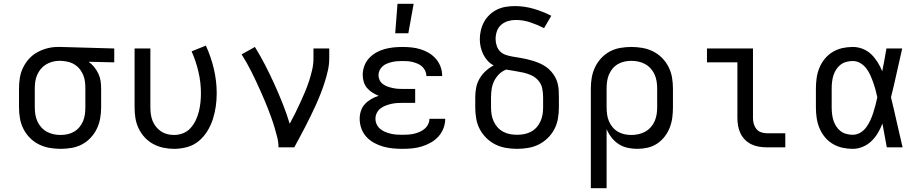

<svg xmlns="http://www.w3.org/2000/svg" viewBox="-20 -775 4840 1010"><path d="M299 8Q270 8 241 3Q212 -2 185.5 -15Q159 -28 138 -49Q117 -70 103.5 -96.5Q90 -123 85 -152Q80 -181 80 -210V-310Q80 -338 84.5 -366Q89 -394 101.5 -419.5Q114 -445 133 -466Q152 -487 177 -500.5Q202 -514 229 -521Q256 -528 285 -528H300L581 -520V-447L446 -450Q462 -439 475 -423Q488 -407 497 -388.5Q506 -370 509 -350Q512 -330 512 -310V-210Q512 -181 507 -152.5Q502 -124 489.5 -98Q477 -72 457 -50.5Q437 -29 411.5 -15.5Q386 -2 357 3Q328 8 299 8ZM299 -65Q317 -65 335.5 -69Q354 -73 370 -82.5Q386 -92 398 -106.5Q410 -121 417 -138Q424 -155 426.5 -173.5Q429 -192 429 -210V-310Q429 -327 427 -344.5Q425 -362 418.5 -378.5Q412 -395 401.5 -409Q391 -423 376.5 -433Q362 -443 345 -448Q328 -453 311 -454L300 -455H291Q273 -455 255 -450Q237 -445 221.5 -435.5Q206 -426 194.5 -412Q183 -398 175.5 -381Q168 -364 165.5 -346Q163 -328 163 -310V-210Q163 -191 166 -172.5Q169 -154 176.5 -137Q184 -120 197 -105.5Q210 -91 226.5 -82Q243 -73 261.5 -69Q280 -65 299 -65Z M896 8Q867 8 839 2Q811 -4 786 -17.5Q761 -31 741.5 -52Q722 -73 709.5 -99Q697 -125 692.5 -153Q688 -181 688 -210V-520H771V-210Q771 -192 773.5 -174Q776 -156 782.5 -139.5Q789 -123 800.5 -108.5Q812 -94 827 -84Q842 -74 859.5 -69.5Q877 -65 896 -65Q920 -65 943 -74Q966 -83 982.5 -101.5Q999 -120 1009.5 -142Q1020 -164 1026 -188Q1032 -212 1034.5 -236Q1037 -260 1037 -285Q1037 -341 1024 -397Q1011 -453 988 -505L1063 -535Q1090 -476 1105 -412.5Q1120 -349 1120 -284Q1120 -249 1115 -214.5Q1110 -180 1099.5 -147.5Q1089 -115 1070.5 -85Q1052 -55 1025.5 -33Q999 -11 965 -1.5Q931 8 896 8Z M1445 0Q1445 -27 1438.5 -52.5Q1432 -78 1424.5 -103.5Q1417 -129 1408 -154Q1399 -179 1389.5 -203.5Q1380 -228 1369.5 -252.5Q1359 -277 1348 -301.5Q1337 -326 1326 -349.5Q1315 -373 1303 -397Q1291 -421 1278 -444Q1265 -467 1251 -489L1321 -528Q1350 -481 1375.5 -431.5Q1401 -382 1424 -331Q1447 -280 1467.5 -228.5Q1488 -177 1504 -124Q1519 -151 1532.5 -178.5Q1546 -206 1559 -234Q1572 -262 1584 -290.5Q1596 -319 1605.5 -348Q1615 -377 1622 -407Q1629 -437 1629 -468V-520H1712V-468Q1712 -436 1705 -405Q1698 -374 1688.5 -344Q1679 -314 1667.5 -284.5Q1656 -255 1643 -226Q1630 -197 1616 -168.5Q1602 -140 1587.5 -111.5Q1573 -83 1558 -55.5Q1543 -28 1528 0Z M2097 8Q2072 8 2046 5.5Q2020 3 1995.5 -4Q1971 -11 1948 -23.5Q1925 -36 1907.5 -55Q1890 -74 1881 -99Q1872 -124 1872 -150Q1872 -171 1878.5 -191.5Q1885 -212 1899.5 -227.5Q1914 -243 1933 -254Q1952 -265 1972 -271Q1955 -278 1939 -288Q1923 -298 1911 -312Q1899 -326 1893.5 -344Q1888 -362 1888 -381Q1888 -405 1896.5 -428Q1905 -451 1921 -468.5Q1937 -486 1958 -498Q1979 -510 2002 -516.5Q2025 -523 2049 -525.5Q2073 -528 2097 -528Q2121 -528 2145 -525.5Q2169 -523 2192 -516Q2215 -509 2236 -496.5Q2257 -484 2273 -465.5Q2289 -447 2297.5 -424Q2306 -401 2306 -377V-375H2223V-376Q2223 -389 2217 -402Q2211 -415 2201 -424.5Q2191 -434 2178 -439.5Q2165 -445 2152 -448.5Q2139 -452 2125 -453Q2111 -454 2097 -454Q2084 -454 2070 -453Q2056 -452 2043 -449Q2030 -446 2017 -441Q2004 -436 1993.5 -427Q1983 -418 1977 -405.5Q1971 -393 1971 -380Q1971 -366 1977 -353.5Q1983 -341 1994.5 -332.5Q2006 -324 2019 -319.5Q2032 -315 2045.5 -312Q2059 -309 2072.5 -308Q2086 -307 2100 -307H2164V-234H2100Q2084 -234 2068.5 -233Q2053 -232 2038 -228.5Q2023 -225 2008.5 -219.5Q1994 -214 1981.5 -204.5Q1969 -195 1962 -180.5Q1955 -166 1955 -151Q1955 -135 1961.5 -121Q1968 -107 1980 -97Q1992 -87 2006.5 -81Q2021 -75 2036 -71.5Q2051 -68 2066.5 -67Q2082 -66 2097 -66Q2113 -66 2128 -67Q2143 -68 2158 -71.5Q2173 -75 2187 -81Q2201 -87 2213 -97Q2225 -107 2232 -121Q2239 -135 2239 -150H2322V-149Q2322 -124 2312.5 -99.5Q2303 -75 2285.5 -56Q2268 -37 2245.5 -24.5Q2223 -12 2198.5 -4.5Q2174 3 2148.5 5.5Q2123 8 2097 8ZM2059 -600 2071 -755H2156L2128 -600Z M2700 8Q2671 8 2641.5 3Q2612 -2 2586 -15Q2560 -28 2538.5 -49Q2517 -70 2503.5 -96Q2490 -122 2485 -151.5Q2480 -181 2480 -210V-263Q2480 -289 2485 -314.5Q2490 -340 2503 -362Q2516 -384 2535 -401.5Q2554 -419 2577 -431Q2559 -440 2545 -455.5Q2531 -471 2522 -489.5Q2513 -508 2508.5 -528Q2504 -548 2504 -569Q2504 -592 2509.5 -615.5Q2515 -639 2526.5 -660Q2538 -681 2555.5 -697.5Q2573 -714 2594.5 -724.5Q2616 -735 2640 -739Q2664 -743 2687 -743Q2738 -743 2786.5 -729Q2835 -715 2880 -692L2842 -627Q2807 -645 2769.5 -657.5Q2732 -670 2693 -670Q2672 -670 2652 -664Q2632 -658 2616.5 -644.5Q2601 -631 2594 -611Q2587 -591 2587 -570Q2587 -552 2593 -534Q2599 -516 2612 -503.5Q2625 -491 2642.5 -485.5Q2660 -480 2678 -477Q2696 -474 2714.5 -471Q2733 -468 2750.5 -464Q2768 -460 2785.5 -454.5Q2803 -449 2820 -441.5Q2837 -434 2852 -423.5Q2867 -413 2879 -399.5Q2891 -386 2900 -370Q2909 -354 2913.5 -336Q2918 -318 2919 -300Q2920 -282 2920 -263V-210Q2920 -181 2915 -151.5Q2910 -122 2896.5 -96Q2883 -70 2861.5 -49Q2840 -28 2814 -15Q2788 -2 2758.5 3Q2729 8 2700 8ZM2700 -66Q2719 -66 2737.5 -69.5Q2756 -73 2773 -82Q2790 -91 2802.5 -105Q2815 -119 2823 -136.5Q2831 -154 2834 -172.5Q2837 -191 2837 -210V-263Q2837 -286 2832.5 -309Q2828 -332 2813 -350Q2798 -368 2777 -378Q2756 -388 2733.5 -393Q2711 -398 2688.5 -401.5Q2666 -405 2643 -409Q2622 -401 2606 -385.5Q2590 -370 2580 -350Q2570 -330 2566.5 -308Q2563 -286 2563 -263V-210Q2563 -191 2566 -172.5Q2569 -154 2577 -136.5Q2585 -119 2597.5 -105Q2610 -91 2627 -82Q2644 -73 2662.5 -69.5Q2681 -66 2700 -66Z M3088 215V-310Q3088 -339 3093 -367.5Q3098 -396 3110.5 -422Q3123 -448 3143 -469.5Q3163 -491 3188.5 -504.5Q3214 -518 3243 -523Q3272 -528 3301 -528Q3330 -528 3359 -523Q3388 -518 3414.5 -505Q3441 -492 3462 -471Q3483 -450 3496.5 -423.5Q3510 -397 3515 -368Q3520 -339 3520 -310V-210Q3520 -183 3516.5 -156Q3513 -129 3503 -103.5Q3493 -78 3476 -56Q3459 -34 3436 -19Q3413 -4 3386.5 2Q3360 8 3332 8Q3307 8 3281.5 2.5Q3256 -3 3234.5 -17Q3213 -31 3197 -51.5Q3181 -72 3171 -96V215ZM3301 -65Q3320 -65 3338.5 -69Q3357 -73 3373.5 -82Q3390 -91 3403 -105.5Q3416 -120 3423.5 -137Q3431 -154 3434 -172.5Q3437 -191 3437 -210V-310Q3437 -329 3434 -347.5Q3431 -366 3423.5 -383Q3416 -400 3403 -414.5Q3390 -429 3373.5 -438Q3357 -447 3338.5 -451Q3320 -455 3301 -455Q3283 -455 3264.5 -451Q3246 -447 3230 -437.5Q3214 -428 3202 -413.5Q3190 -399 3183 -382Q3176 -365 3173.5 -346.5Q3171 -328 3171 -310V-210Q3171 -192 3173.5 -173.5Q3176 -155 3183 -138Q3190 -121 3202 -106.5Q3214 -92 3230 -82.5Q3246 -73 3264 -69Q3282 -65 3301 -65Z M4013 0Q3993 0 3972 -3.5Q3951 -7 3932.5 -16Q3914 -25 3899 -40Q3884 -55 3875 -74Q3866 -93 3862.5 -113.5Q3859 -134 3859 -155V-447H3699V-520H3941V-155Q3941 -139 3945 -124Q3949 -109 3958.5 -97Q3968 -85 3983 -79.5Q3998 -74 4013 -74H4111V0Z M4466 8Q4438 8 4411 2Q4384 -4 4360 -18.5Q4336 -33 4318.5 -54.5Q4301 -76 4290.5 -101.5Q4280 -127 4276 -154.5Q4272 -182 4272 -210V-310Q4272 -338 4276 -365.5Q4280 -393 4290.5 -418.5Q4301 -444 4318.5 -465.5Q4336 -487 4360 -501.5Q4384 -516 4411 -522Q4438 -528 4466 -528Q4493 -528 4518.5 -518Q4544 -508 4563 -489.5Q4582 -471 4596.5 -448Q4611 -425 4621 -400Q4627 -430 4632.5 -460Q4638 -490 4643 -520H4726Q4711 -456 4697 -391.5Q4683 -327 4667 -263Q4683 -198 4697.5 -132Q4712 -66 4728 0H4645Q4639 -31 4633.5 -62Q4628 -93 4622 -125Q4612 -99 4598 -75.5Q4584 -52 4564.5 -33Q4545 -14 4519 -3Q4493 8 4466 8ZM4466 -66Q4487 -66 4505.5 -77Q4524 -88 4536.5 -105Q4549 -122 4558 -141.5Q4567 -161 4573.5 -181.5Q4580 -202 4585.5 -222.5Q4591 -243 4595 -263Q4591 -283 4585.5 -303Q4580 -323 4573 -342.5Q4566 -362 4557.5 -381Q4549 -400 4536 -416.5Q4523 -433 4505 -443.5Q4487 -454 4466 -454Q4449 -454 4432 -449.5Q4415 -445 4401.5 -434.5Q4388 -424 4378.5 -409Q4369 -394 4364 -378Q4359 -362 4357 -344.5Q4355 -327 4355 -310V-210Q4355 -193 4357 -175.5Q4359 -158 4364 -142Q4369 -126 4378.5 -111Q4388 -96 4401.5 -85.5Q4415 -75 4432 -70.5Q4449 -66 4466 -66Z"/></svg>

Font: Iosevka Fixed Extended
Style: Regular
Weight: 400
Width: 7
Monospace: yes
Designer: Belleve Invis
Foundry: Belleve Invis
Version: Version 24.1.1; ttfautohint (v1.8.4)